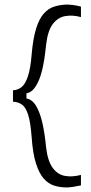

<svg xmlns="http://www.w3.org/2000/svg" viewBox="-20 -686 400 842"><path d="M37 -240V-290Q58 -291 74.5 -304Q91 -317 102.5 -351.5Q114 -386 119 -449Q125 -518 138.5 -561Q152 -604 172 -626.5Q192 -649 217.5 -657Q243 -665 272 -666Q283 -666 300 -664Q317 -662 335 -657V-611Q299 -621 266.5 -615.5Q234 -610 211.5 -580.5Q189 -551 182 -488Q179 -457 173.5 -421.5Q168 -386 158 -354.5Q148 -323 132.5 -301.5Q117 -280 96 -277V-254Q122 -250 139.5 -219.5Q157 -189 167 -142Q177 -95 182 -41Q189 20 211 50Q233 80 265.5 85.5Q298 91 335 81V127Q317 131 300 133.5Q283 136 272 136Q243 136 217.5 128Q192 120 172 97.5Q152 75 138 31.5Q124 -12 119 -82Q114 -151 103 -184Q92 -217 75.5 -228Q59 -239 37 -240Z"/></svg>

Font: Bricolage Grotesque 12pt ExtraLight
Style: Regular
Weight: 200
Designer: Mathieu Triay
Foundry: Atelier Triay
Version: Version 1.001; ttfautohint (v1.8.4.7-5d5b);gftools[0.9.33.de